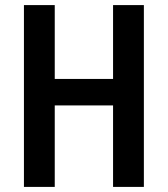

<svg xmlns="http://www.w3.org/2000/svg" viewBox="-20 -734 658 754"><path d="M545 0V-714H424V-424H195V-714H74V0H195V-320H424V0Z"/></svg>

Font: Noto Sans Lao UI Cond SemBd
Style: Regular
Weight: 600
Width: 3
Designer: Monotype Design Team
Foundry: Monotype Imaging Inc.
Version: Version 2.000